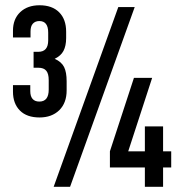

<svg xmlns="http://www.w3.org/2000/svg" viewBox="-20 -717 702 737"><path d="M207.5 -293.9Q178.7 -266.1 131.8 -266.1Q83 -266.1 56.6 -292.5Q29.8 -319.3 29.8 -365.2V-390.1H96.2V-367.2Q96.2 -347.7 105 -337.4Q113.8 -327.1 130.9 -327.1Q167 -327.1 167 -373V-409.2Q167 -434.1 157.7 -445.3Q148.4 -457 127 -457H108.9V-518.1H127Q165 -518.1 165 -562V-591.8Q165 -636.2 130.9 -636.2Q114.7 -636.2 105.5 -625.5Q97.2 -615.7 97.2 -596.2V-573.2H29.8V-599.1Q29.8 -644 57.6 -670.4Q85.4 -696.8 131.8 -696.8Q180.2 -696.8 207 -669.9Q233.9 -643.1 233.9 -595.2V-570.8Q233.9 -541 223.6 -521.5Q213.9 -502.9 189.9 -491.2Q215.8 -480 226.1 -459.5Q235.8 -439.9 235.8 -404.8V-370.1Q235.8 -321.8 207.5 -293.9ZM497.1 -689.9 249 0H186L434.1 -689.9ZM637.2 -74.2H606V0H536.1V-74.2H401.9V-136.2L494.1 -418H564L472.2 -136.2H536.1V-231.9H606V-136.2H637.2Z"/></svg>

Font: D-DIN Condensed
Style: Regular
Weight: 400
Width: 3
Designer: Charles Nix
Foundry: Datto Inc.
Version: Version 1.00